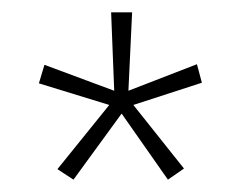

<svg xmlns="http://www.w3.org/2000/svg" viewBox="-20 -780 391 311"><path d="M194 -760H160L165 -633L52 -675L43 -645L157 -610L73 -506L99 -489L177 -596L252 -489L278 -507L196 -610L307 -646L299 -676L188 -633Z"/></svg>

Font: Noto Sans Ethiopic ExtraCondensed ExtraLight
Style: Regular
Weight: 200
Width: 2
Designer: Monotype Design Team
Foundry: Monotype Imaging Inc.
Version: Version 2.102